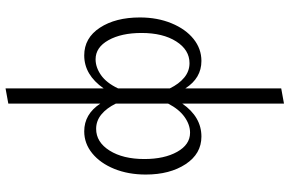

<svg xmlns="http://www.w3.org/2000/svg" viewBox="-196 -560 1045 693"><g transform="rotate(90 326.5 -213.5)"><path d="M610 -217Q610 -154 589.5 -103.5Q569 -53 533.5 -24Q498 5 454 5Q392 5 354 -53V279L299 289V-65Q250 5 180 5Q117 5 80 -51.5Q43 -108 43 -196Q43 -259 64 -310Q85 -361 120.5 -389.5Q156 -418 200 -418Q262 -418 299 -360V-706L354 -716V-349Q402 -418 473 -418Q535 -418 572.5 -361Q610 -304 610 -217ZM554 -212Q554 -284 528 -330.5Q502 -377 459 -377Q430 -377 402 -357Q374 -337 354 -298V-109Q370 -76 393 -57Q416 -38 445 -38Q493 -38 523.5 -86.5Q554 -135 554 -212ZM299 -117V-304Q283 -337 260 -356Q237 -375 208 -375Q160 -375 129.5 -327Q99 -279 99 -202Q99 -129 125 -82.5Q151 -36 194 -36Q223 -36 251 -55.5Q279 -75 299 -117Z"/></g></svg>

Font: Isabella Sans
Style: Regular
Weight: 400
Designer: Original fonts by Christian Thalmann (Catharsis Fonts), Modifications by Cristiano Sobral
Version: Version 0.002;July 12, 2020;FontCreator 13.0.0.2655 64-bit; 